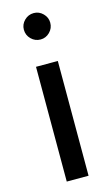

<svg xmlns="http://www.w3.org/2000/svg" viewBox="-114 -764 467 808"><g transform="rotate(-15 120.0 -360.5)"><path d="M72 -500H167V0H72ZM63 -664Q63 -687 80 -704Q97 -721 121 -721Q144 -721 161 -704Q178 -687 178 -664Q178 -640 161 -623Q144 -606 121 -606Q97 -606 80 -623Q63 -640 63 -664Z"/></g></svg>

Font: Oak Sans Medium
Style: Regular
Weight: 500
Designer: Erik Kennedy, Walven
Foundry: Erik Kennedy, Walven
Version: Version 1.000